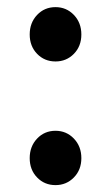

<svg xmlns="http://www.w3.org/2000/svg" viewBox="-20 -520 320 552"><path d="M139.6 -343.3Q107.9 -343.3 86.7 -365.2Q65.4 -387.2 65.4 -420.9Q65.4 -454.6 86.7 -477.1Q107.9 -499.5 139.6 -499.5Q170.9 -499.5 192.4 -477.1Q213.9 -454.6 213.9 -420.9Q213.9 -387.2 192.4 -365.2Q170.9 -343.3 139.6 -343.3ZM139.6 12.2Q107.9 12.2 86.7 -9.8Q65.4 -31.7 65.4 -65.4Q65.4 -99.1 86.7 -121.6Q107.9 -144 139.6 -144Q170.9 -144 192.4 -121.6Q213.9 -99.1 213.9 -65.4Q213.9 -31.7 192.4 -9.8Q170.9 12.2 139.6 12.2Z"/></svg>

Font: Akatab
Style: Bold
Weight: 700
Designer: SIL Global
Foundry: SIL Global
Version: Version 4.100